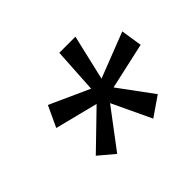

<svg xmlns="http://www.w3.org/2000/svg" viewBox="-98 -823 666 666"><g transform="rotate(-45 235.0 -490.0)"><path d="M291 -519 458 -584 470 -506 299 -468 391 -343 320 -294 252 -438 145 -296 88 -344 217 -469 59 -509 95 -586 241 -520 251 -686H330Z"/></g></svg>

Font: Chivo
Style: Italic
Weight: 400
Italic angle: -8.05°
Designer: Hector Gatti
Foundry: Omnibus-Type
Version: Version 1.007